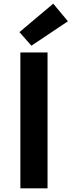

<svg xmlns="http://www.w3.org/2000/svg" viewBox="-20 -1026 390 1046"><path d="M91 0H239V-740H91ZM151 -777 350 -910 270 -1006 86 -851Z"/></svg>

Font: Noto Sans T Chinese Bold
Style: Bold
Weight: 700
Designer: Ryoko NISHIZUKA (kana & ideographs); Paul D. Hunt (Latin, Greek & Cyrillic); Wenlong ZHANG (bopomofo); Sandoll Communica
Foundry: Adobe Systems Incorporated
Version: Version 1.000;PS 1;hotconv 1.0.78;makeotf.lib2.5.61930